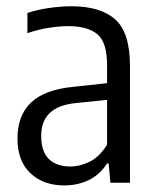

<svg xmlns="http://www.w3.org/2000/svg" viewBox="-20 -570 485 599"><path d="M180.5 8.5Q115.5 8.5 75 -29.5Q34.5 -67.5 34.5 -138Q34.5 -210 77.2 -250.5Q120 -291 212 -299.5L314 -310.5V-367Q314 -438 283.8 -463.2Q253.5 -488.5 192.5 -488.5Q165.5 -488.5 132.2 -483.2Q99 -478 65.5 -466.5V-529.5Q95 -539.5 132.5 -545Q170 -550.5 202.5 -550.5Q293 -550.5 339.2 -509.8Q385.5 -469 385.5 -364V0H324.5L319 -60H314Q291 -24.5 256.5 -8Q222 8.5 180.5 8.5ZM108.5 -146.5Q108.5 -97 132.5 -73.8Q156.5 -50.5 200 -50.5Q228 -50.5 258.8 -65Q289.5 -79.5 314 -118.5V-258.5L217 -248.5Q108.5 -238 108.5 -146.5Z"/></svg>

Font: Encode Sans Condensed
Style: Regular
Weight: 400
Width: 3
Designer: Multiple Designers
Foundry: Impallari Type
Version: Version 3.000; ttfautohint (v1.8.3) -l 8 -r 50 -G 200 -x 14 